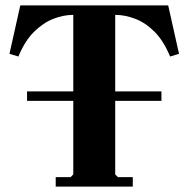

<svg xmlns="http://www.w3.org/2000/svg" viewBox="-20 -690 698 710"><path d="M186 0V-35H241L251 -45V-317H80V-352H251V-635Q215 -635 177.5 -620.5Q140 -606 106 -572.5Q72 -539 48 -481L15 -491L55 -670H602L642 -491L609 -481Q585 -539 551.5 -572.5Q518 -606 480 -620.5Q442 -635 406 -635V-352H577V-317H406V-45L416 -35H471V0Z"/></svg>

Font: Brygada 1918
Style: Bold
Weight: 700
Designer: Mateusz Machalski | Borys Kosmynka | Przemek Hoffer
Foundry: NIEPODLEGLA 2018
Version: Version 3.006